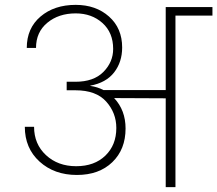

<svg xmlns="http://www.w3.org/2000/svg" viewBox="-20 -769 893 789"><path d="M290 -433Q365 -433 405 -473.5Q445 -514 445 -568Q445 -635 401 -674.5Q357 -714 291 -714Q221 -714 174.5 -675.5Q128 -637 128 -572H90Q90 -653 146.5 -701Q203 -749 291 -749Q374 -749 428 -701Q482 -653 482 -574Q482 -514 449 -471.5Q416 -429 351 -417V-416Q380 -412 405 -399H661V-740H853V-705H701V0H661V-365L449 -366Q496 -316 496 -241Q496 -155 441.5 -102.5Q387 -50 296 -50Q203 -50 142.5 -105Q82 -160 82 -248H120Q120 -177 169 -131.5Q218 -86 293 -86Q368 -86 413 -129.5Q458 -173 458 -243Q458 -305 416.5 -351.5Q375 -398 290 -398H254V-433Z"/></svg>

Font: Poppins ExtraLight
Style: Regular
Weight: 275
Designer: Ninad Kale (Devanagari), Jonny Pinhorn (Latin)
Foundry: Indian Type Foundry
Version: Version 3.200;PS 1.000;hotconv 16.6.54;makeotf.lib2.5.65590